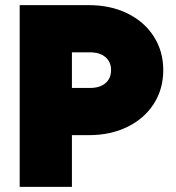

<svg xmlns="http://www.w3.org/2000/svg" viewBox="-20 -727 685 747"><path d="M56.6 -707H326.2Q410.2 -707 475.8 -674.8Q541.5 -642.6 578.4 -585Q615.2 -527.3 615.2 -454.1Q615.2 -380.9 578.4 -323.2Q541.5 -265.6 475.8 -233.4Q410.2 -201.2 326.2 -201.2H259.8V0H56.6ZM330.1 -384.8Q368.2 -384.8 390.1 -403.3Q412.1 -421.9 412.1 -454.1Q412.1 -486.3 390.1 -504.9Q368.2 -523.4 330.1 -523.4H259.8V-384.8Z"/></svg>

Font: Wanted Sans ExtraBlack
Style: Regular
Weight: 900
Designer: Original Design by Kil Hyung-jin and Kang Hanbin, Wanted Lab, Inc; Hangeul from Source Han Sans by Jang Soo-young and Ka
Foundry: Wanted Lab, Inc.
Version: Version 1.001